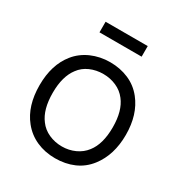

<svg xmlns="http://www.w3.org/2000/svg" viewBox="-178 -883 972 1028"><g transform="rotate(30 308.0 -369.0)"><path d="M438.5 -753V-687.5H178V-753ZM105 -76Q41.5 -154.5 41.5 -282.5Q41.5 -409 105 -487.5Q122 -509 144.5 -526Q167 -543 193.2 -554.5Q219.5 -566 248.5 -572Q277.5 -578 308.5 -578Q370.5 -578 423 -555.5Q475.5 -533 511.5 -487.5Q575 -407.5 575 -282.5Q575 -158 511.5 -76Q475.5 -29.5 423.5 -7Q371.5 15.5 308.5 15.5Q245.5 15.5 193.2 -7.8Q141 -31 105 -76ZM450 -440.5Q426 -472 388.5 -488.5Q351 -505 308.5 -505Q264.5 -505 227 -488.5Q189.5 -472 166.5 -440.5Q123 -384 123 -282.5Q123 -179 166.5 -123Q189.5 -91.5 227.2 -74.5Q265 -57.5 308.5 -57.5Q351 -57.5 388.5 -74.5Q426 -91.5 450 -123Q494 -179 494 -282.5Q494 -384.5 450 -440.5Z"/></g></svg>

Font: Russisch Sans
Style: Regular
Weight: 400
Designer: Michael Sharanda (font) & Cristiano Sobral (main changes)
Foundry: Michael Sharanda
Version: Version 2.00;October 25, 2020;FontCreator 13.0.0.2681 64-bit